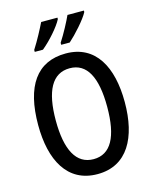

<svg xmlns="http://www.w3.org/2000/svg" viewBox="-137 -1030 902 1129"><g transform="rotate(-15 314.5 -465.0)"><path d="M485 -931V-940H385C370 -906 334 -838 304 -792V-780H356C397 -816 464 -890 485 -931ZM324 -931V-940H225C208 -905 174 -840 143 -792V-780H193C242 -820 303 -889 324 -931ZM578 -358C578 -573 497 -724 316 -724C139 -724 51 -595 51 -359C51 -146 131 10 315 10C497 10 578 -143 578 -358ZM158 -358C158 -537 209 -634 316 -634C420 -634 471 -539 471 -358C471 -176 420 -81 315 -81C210 -81 158 -178 158 -358Z"/></g></svg>

Font: Noto Sans Thai Looped Condensed Medium
Style: Regular
Weight: 500
Width: 3
Designer: Sasikarn Vongin, Ben Mitchell
Foundry: The Fontpad Ltd
Version: Version 1.001